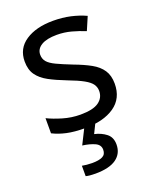

<svg xmlns="http://www.w3.org/2000/svg" viewBox="-146 -630 770 954"><g transform="rotate(-20 239.5 -153.0)"><path d="M434 -148Q434 -70 376 -30Q318 10 220 10Q164 10 123.5 1Q83 -8 52 -24V-104Q84 -88 129.5 -74.5Q175 -61 222 -61Q289 -61 319 -82.5Q349 -104 349 -140Q349 -160 338 -176Q327 -192 298.5 -208Q270 -224 217 -244Q165 -264 128 -284Q91 -304 71 -332Q51 -360 51 -404Q51 -472 106.5 -509Q162 -546 252 -546Q301 -546 343.5 -536.5Q386 -527 423 -510L393 -440Q359 -454 322 -464Q285 -474 246 -474Q192 -474 163.5 -456.5Q135 -439 135 -409Q135 -387 148 -371.5Q161 -356 191.5 -341.5Q222 -327 273 -307Q324 -288 360 -268Q396 -248 415 -219.5Q434 -191 434 -148ZM339 139Q339 187 302 213.5Q265 240 191 240Q159 240 141 235V180Q150 182 165 183.5Q180 185 194 185Q230 185 249 175.5Q268 166 268 141Q268 115 241.5 103Q215 91 177 86L220 0H278L252 53Q288 61 313.5 81Q339 101 339 139Z"/></g></svg>

Font: Noto Sans Historical
Style: Regular
Weight: 400
Designer: Monotype Design Team
Foundry: Monotype Imaging Inc.
Version: Version 2.013; ttfautohint (v1.8.4.7-5d5b)